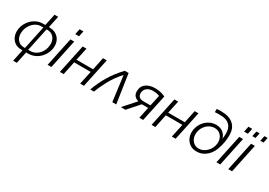

<svg xmlns="http://www.w3.org/2000/svg" viewBox="21 -1754 4199 2992"><g transform="rotate(30 2120.5 -258.5)"><path d="M205 213 250 0H229Q155 0 106 -36.5Q57 -73 37 -132Q17 -191 28 -259Q40 -330 81 -389Q122 -448 184.5 -484Q247 -520 324 -520H361L405 -730H471L426 -520L445 -519Q519 -516 568.5 -480.5Q618 -445 639 -387Q660 -329 648 -259Q636 -189 595 -130Q554 -71 491.5 -35.5Q429 0 351 0H316L271 213ZM246 -51H265L354 -470H316Q262 -470 216 -441.5Q170 -413 138.5 -365Q107 -317 98 -258Q88 -200 103.5 -153Q119 -106 155.5 -78.5Q192 -51 246 -51ZM323 -51H359Q414 -51 460.5 -78.5Q507 -106 538 -153Q569 -200 578 -258Q588 -317 572.5 -365Q557 -413 520 -441.5Q483 -470 430 -470H412Z M857 -730H925L904 -630H836ZM812 -521H880L770 0H702Z M923 0 1033 -521H1101L1052 -294H1351L1398 -521H1466L1356 0H1288L1339 -240H1041L991 0Z M1470 0Q1515 -131 1593 -263.5Q1671 -396 1791 -521H1859L1937 0H1866L1807 -456Q1707 -346 1642 -228Q1577 -110 1537 0Z M2020 0 2211 -215Q2164 -226 2136 -260Q2108 -294 2112 -351Q2115 -434 2178 -478.5Q2241 -523 2340 -523Q2388 -523 2426.5 -514.5Q2465 -506 2490 -496Q2515 -486 2524 -482L2421 0H2352L2395 -202H2281L2103 0ZM2281 -254H2406L2448 -449Q2448 -449 2416 -459.5Q2384 -470 2332 -470Q2265 -470 2223 -438Q2181 -406 2178 -352Q2174 -311 2198.5 -282.5Q2223 -254 2281 -254Z M2573 0 2683 -521H2751L2702 -294H3001L3048 -521H3116L3006 0H2938L2989 -240H2691L2641 0Z M3383 10Q3310 10 3259.5 -26.5Q3209 -63 3186 -123Q3163 -183 3173 -254Q3183 -323 3222 -380.5Q3261 -438 3320 -471.5Q3379 -505 3449 -505Q3522 -505 3572.5 -465Q3623 -425 3637 -364Q3654 -474 3635 -539.5Q3616 -605 3562 -636Q3523 -659 3464 -665Q3405 -671 3328 -665V-723Q3409 -730 3476.5 -721.5Q3544 -713 3593 -684Q3646 -654 3675.5 -600Q3705 -546 3705 -463Q3705 -403 3694 -337Q3683 -271 3657 -200Q3636 -143 3598 -95.5Q3560 -48 3506 -19Q3452 10 3383 10ZM3392 -46Q3443 -46 3488.5 -73.5Q3534 -101 3565.5 -147.5Q3597 -194 3605 -251Q3613 -306 3595 -351.5Q3577 -397 3540 -423.5Q3503 -450 3452 -450Q3401 -450 3355.5 -424Q3310 -398 3279 -352.5Q3248 -307 3240 -250Q3232 -193 3250 -146.5Q3268 -100 3305 -73Q3342 -46 3392 -46Z M3895 -730H3963L3942 -630H3874ZM3850 -521H3918L3808 0H3740Z M4063 -521H4131L4021 0H3953ZM4020 -633 4040 -727H4098L4078 -633ZM4164 -633 4184 -727H4241L4222 -633Z"/></g></svg>

Font: Raleway
Style: Italic
Weight: 400
Italic angle: -12°
Designer: Matt McInerney, Pablo Impallari, Rodrigo Fuenzalida
Foundry: Matt McInerney, Pablo Impallari, Rodrigo Fuenzalida
Version: Version 4.026